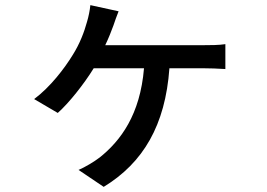

<svg xmlns="http://www.w3.org/2000/svg" viewBox="-20 -639 1040 748"><path d="M442 -595 332 -619C330 -598 325 -574 319 -554C308 -514 291 -469 264 -426C231 -372 176 -300 113 -253L205 -199C247 -236 307 -311 345 -373H541C526 -192 450 -91 369 -26C347 -9 310 13 286 23L384 89C538 -5 624 -151 640 -373H775C795 -373 830 -372 858 -370V-467C833 -463 797 -463 775 -463H390C403 -490 414 -518 422 -540C428 -558 434 -575 442 -595Z"/></svg>

Font: Source Han Sans JP Medium
Style: Regular
Weight: 500
Designer: Ryoko NISHIZUKA 西塚涼子 (kana, bopomofo & ideographs); Paul D. Hunt (Latin, Greek & Cyrillic); Sandoll Communications 산돌커뮤니
Foundry: Adobe
Version: Version 2.002;hotconv 1.0.116;makeotfexe 2.5.65601